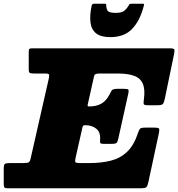

<svg xmlns="http://www.w3.org/2000/svg" viewBox="-70 -1009 955 1029"><path d="M521.5 -810Q596 -810 638.2 -854.2Q680.5 -898.5 700.5 -977Q703 -984.5 702 -986.8Q701 -989 693 -989H634.5Q625.5 -989 623 -985.2Q620.5 -981.5 616.5 -974.5Q609.5 -963 596.5 -951.5Q583.5 -940 549 -940Q512.5 -940 505.8 -953Q499 -966 499.5 -981Q500 -989 492 -989H435Q423.5 -989 421.5 -979.5Q410 -926 415 -888Q420 -850 445.5 -830Q471 -810 521.5 -810ZM372 -327Q373.5 -332.5 375.8 -335.2Q378 -338 385 -338H386.5Q423 -338 446.2 -319Q469.5 -300 466.5 -262Q465.5 -248.5 467.2 -243.2Q469 -238 487 -238H528Q549.5 -238 555 -243.5Q560.5 -249 564 -266L617.5 -507Q621 -524 617.8 -528.5Q614.5 -533 593 -533H560Q533.5 -533 528 -523.2Q522.5 -513.5 514 -497.5Q498.5 -468 472.5 -453.2Q446.5 -438.5 407.5 -438.5H407Q403 -438.5 400.8 -440.2Q398.5 -442 400 -448L433.5 -598Q436 -609.5 443 -612.2Q450 -615 463 -615H560Q616 -615 649.5 -602.5Q683 -590 695.8 -559.2Q708.5 -528.5 701 -475Q699 -460.5 699.8 -452.8Q700.5 -445 721 -445H774Q799 -445 804.2 -453.2Q809.5 -461.5 813.5 -481L862 -715Q865.5 -732.5 865 -741.2Q864.5 -750 841 -750H103Q91.5 -750 87.8 -747.2Q84 -744.5 84 -733V-637Q84 -620.5 90.5 -617.8Q97 -615 112 -615H171.5Q191.5 -615 193 -608.8Q194.5 -602.5 191.5 -588L94.5 -161Q90.5 -142.5 83.2 -138.8Q76 -135 53 -135H-18Q-38.5 -135 -44.2 -130.5Q-50 -126 -50 -104.5V-22Q-50 -7 -45.5 -3.5Q-41 0 -27 0H682Q707.5 0 714 -5.8Q720.5 -11.5 725 -32L781 -293Q785 -311.5 783.2 -318.2Q781.5 -325 757 -325H708Q686 -325 680.5 -319Q675 -313 670 -297.5Q648 -230.5 611.2 -195.5Q574.5 -160.5 523.5 -147.8Q472.5 -135 408 -135H358Q335 -135 333.2 -141.5Q331.5 -148 335.5 -165Z"/></svg>

Font: Besley Black
Style: Italic
Weight: 900
Italic angle: -13°
Designer: Owen Earl
Foundry: indestructible type*
Version: Version 2.001